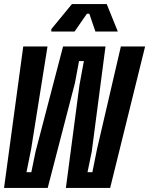

<svg xmlns="http://www.w3.org/2000/svg" viewBox="-40 -930 738 950"><path d="M505 0H286L353 -508L375 -628H351L331 -520L196 0H-20L75 -700H195L114 -192L91 -78H115L136 -180L272 -700H482L414 -180L393 -78H417L440 -192L558 -700H678ZM214 -786 316 -910H488L543 -774H432L402 -862H390L329 -774H214Z"/></svg>

Font: Space Mono
Style: Bold Italic
Weight: 700
Italic angle: -12°
Monospace: yes
Designer: Colophon Foundry / Benjamin Critton
Foundry: Colophon Foundry
Version: Version 1.000;PS 1.000;hotconv 1.0.81;makeotf.lib2.5.63406